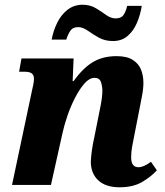

<svg xmlns="http://www.w3.org/2000/svg" viewBox="-20 -784 701 814"><path d="M487 10Q428 10 396.5 -19.5Q365 -49 365 -99Q366 -120 369.5 -146Q373 -172 381 -208L397 -288Q401 -307 407.5 -341Q414 -375 414 -400Q414 -418 408 -436Q402 -454 381 -454Q359 -454 338 -430Q317 -406 298 -369Q279 -332 265.5 -292Q252 -252 245 -220L196 0H31L115 -397Q118 -410 121 -424.5Q124 -439 124 -450Q124 -465 115 -472.5Q106 -480 82 -480H61L71 -536H292L288 -440H292Q331 -495 373.5 -520.5Q416 -546 474 -546Q518 -546 543 -530Q568 -514 578 -488.5Q588 -463 588 -433Q588 -407 581.5 -374.5Q575 -342 570 -315L550 -213Q544 -185 540 -161.5Q536 -138 536 -117Q536 -75 567 -75Q589 -75 620 -98L645 -62Q622 -36 583.5 -13Q545 10 487 10ZM459 -610Q425 -610 399 -624.5Q373 -639 352 -654Q331 -669 311 -669Q288 -669 277.5 -652.5Q267 -636 261 -616H199Q206 -654 222.5 -687.5Q239 -721 265.5 -742Q292 -763 328 -764Q362 -764 386 -749.5Q410 -735 430 -720.5Q450 -706 470 -706Q495 -706 505 -722.5Q515 -739 519 -759H581Q575 -721 560.5 -687Q546 -653 521 -631.5Q496 -610 459 -610Z"/></svg>

Font: Noto Serif SemiCondensed ExtraBold
Style: Italic
Weight: 800
Width: 4
Italic angle: -12°
Designer: Monotype Design Team
Foundry: Monotype Imaging Inc.
Version: Version 2.014; ttfautohint (v1.8.4.7-5d5b)